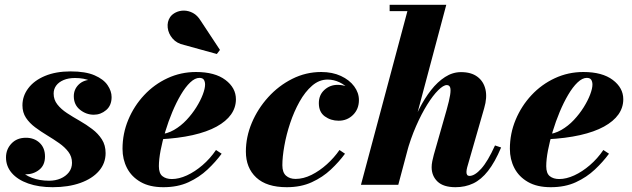

<svg xmlns="http://www.w3.org/2000/svg" viewBox="-20 -770 2635 800"><path d="M199.5 10Q141.5 10 97.5 -5.5Q53.5 -21 29.2 -49Q5 -77 5 -114Q5 -148 27.8 -172Q50.5 -196 88 -196Q122.5 -196 145 -175Q167.5 -154 167.5 -118Q167.5 -81.5 143.2 -62.5Q119 -43.5 86.5 -43.5Q64.5 -43.5 46 -54Q27.5 -64.5 16.8 -80.8Q6 -97 6 -114H43Q43 -85 61.8 -63.2Q80.5 -41.5 112.8 -29.2Q145 -17 184.5 -17Q211 -17 232.5 -26.2Q254 -35.5 267 -52.2Q280 -69 280 -91.5Q280 -117.5 265 -137.2Q250 -157 226.5 -173.5Q203 -190 176.5 -206Q150 -222 126.5 -239.5Q103 -257 88.2 -279.2Q73.5 -301.5 73.5 -331Q73.5 -370 97.8 -402.2Q122 -434.5 167.2 -453.5Q212.5 -472.5 274 -472.5Q336.5 -472.5 374 -456.2Q411.5 -440 428.2 -415.2Q445 -390.5 445 -365.5Q445 -330.5 422.2 -311.2Q399.5 -292 371 -292Q339 -292 313.2 -312.8Q287.5 -333.5 287.5 -369Q287.5 -398 308.2 -418Q329 -438 363.5 -438Q395 -438 419.5 -418.2Q444 -398.5 444 -365.5H412Q412 -384.5 397.8 -402.8Q383.5 -421 357 -433Q330.5 -445 292.5 -445Q265 -445 245 -436.5Q225 -428 214.2 -413.5Q203.5 -399 203.5 -380Q203.5 -354.5 219 -334.8Q234.5 -315 259.2 -298.8Q284 -282.5 311.8 -266.8Q339.5 -251 364.2 -232.2Q389 -213.5 404.5 -189.2Q420 -165 420 -132Q420 -89.5 392.2 -57.5Q364.5 -25.5 314.8 -7.8Q265 10 199.5 10Z M661 10Q603.5 10 565.8 -11.8Q528 -33.5 509.2 -69.8Q490.5 -106 490.5 -150Q490.5 -213.5 514.5 -271Q538.5 -328.5 580.5 -373.5Q622.5 -418.5 678 -444.2Q733.5 -470 796.5 -470Q875.5 -470 919.2 -437Q963 -404 963 -356.5Q963 -322 942.8 -293.2Q922.5 -264.5 882.5 -242.5Q842.5 -220.5 782.8 -207Q723 -193.5 644 -189.5V-210Q676 -212 704.8 -228.5Q733.5 -245 757 -270Q780.5 -295 798 -323Q815.5 -351 825 -376.2Q834.5 -401.5 834.5 -417.5Q834.5 -429.5 829.5 -437.5Q824.5 -445.5 811 -445.5Q792.5 -445.5 772.5 -426.5Q752.5 -407.5 733.5 -375.2Q714.5 -343 698 -303.5Q681.5 -264 669 -222.8Q656.5 -181.5 649.2 -143.5Q642 -105.5 642 -77.5Q642 -47.5 657 -35.8Q672 -24 696 -24Q725.5 -24 758.8 -39.2Q792 -54.5 823.8 -81.8Q855.5 -109 880 -145L903.5 -129.5Q878.5 -95.5 844.5 -63.5Q810.5 -31.5 765.5 -10.8Q720.5 10 661 10ZM883.5 -545 747.5 -582.5Q716.5 -589 699 -609.5Q681.5 -630 678.8 -654.8Q676 -679.5 689 -699Q697.5 -711 713 -718.5Q728.5 -726 747.2 -725.8Q766 -725.5 784.2 -715.8Q802.5 -706 816 -684L896.5 -562Z M1175 10Q1091 10 1047.8 -30.2Q1004.5 -70.5 1004.5 -138.5Q1004.5 -199.5 1029.2 -258.2Q1054 -317 1097.5 -365Q1141 -413 1197.8 -441.5Q1254.5 -470 1318.5 -470Q1365 -470 1400.5 -453.5Q1436 -437 1455.8 -410.2Q1475.5 -383.5 1475.5 -353Q1475.5 -315.5 1451 -291.2Q1426.5 -267 1391 -267Q1358.5 -267 1333.5 -285Q1308.5 -303 1308.5 -340Q1308.5 -374.5 1331.8 -395.5Q1355 -416.5 1387 -416.5Q1405.5 -416.5 1425.8 -409.5Q1446 -402.5 1460.2 -388.2Q1474.5 -374 1474.5 -353H1451Q1451 -376.5 1435 -396Q1419 -415.5 1394.8 -427Q1370.5 -438.5 1345 -438.5Q1310 -438.5 1280.5 -413Q1251 -387.5 1228 -346.2Q1205 -305 1189 -257Q1173 -209 1164.8 -162.5Q1156.5 -116 1156.5 -81.5Q1156.5 -51.5 1171.8 -38Q1187 -24.5 1211.5 -24.5Q1244 -24.5 1277.8 -41.2Q1311.5 -58 1342 -85.5Q1372.5 -113 1394.5 -145L1417.5 -129.5Q1392.5 -95.5 1358.5 -63.5Q1324.5 -31.5 1279.2 -10.8Q1234 10 1175 10Z M1484 0 1677.5 -723.5H1603.5V-750H1839.5L1639.5 0ZM1878 10Q1827.5 10 1803 -13.5Q1778.5 -37 1778.5 -73.5Q1778.5 -84.5 1781.2 -98.5Q1784 -112.5 1787.5 -125L1841 -312.5Q1852 -351.5 1855.5 -374Q1859 -396.5 1855.5 -406Q1852 -415.5 1841.5 -415.5Q1827.5 -415.5 1805.8 -394Q1784 -372.5 1760 -334Q1736 -295.5 1713.5 -244.2Q1691 -193 1674.5 -133H1658.5Q1670.5 -178 1687.5 -225.2Q1704.5 -272.5 1726.8 -316.2Q1749 -360 1776 -394.5Q1803 -429 1834.5 -449.2Q1866 -469.5 1901 -469.5Q1943.5 -469.5 1969.2 -450.2Q1995 -431 2002.8 -397.2Q2010.5 -363.5 1997.5 -319.5L1926.5 -72.5Q1925.5 -69 1924.5 -63.2Q1923.5 -57.5 1923.5 -53.5Q1923.5 -37 1936 -37Q1958 -37 1985.2 -67.2Q2012.5 -97.5 2042.5 -164L2068 -155.5Q2042 -94 2013.5 -57.8Q1985 -21.5 1951.8 -5.8Q1918.5 10 1878 10Z M2275 10Q2217.5 10 2179.8 -11.8Q2142 -33.5 2123.2 -69.8Q2104.5 -106 2104.5 -150Q2104.5 -213.5 2128.5 -271Q2152.5 -328.5 2194.5 -373.5Q2236.5 -418.5 2292 -444.2Q2347.5 -470 2410.5 -470Q2489.5 -470 2533.2 -437Q2577 -404 2577 -356.5Q2577 -322 2556.8 -293.2Q2536.5 -264.5 2496.5 -242.5Q2456.5 -220.5 2396.8 -207Q2337 -193.5 2258 -189.5V-210Q2290 -212 2318.8 -228.5Q2347.5 -245 2371 -270Q2394.5 -295 2412 -323Q2429.5 -351 2439 -376.2Q2448.5 -401.5 2448.5 -417.5Q2448.5 -429.5 2443.5 -437.5Q2438.5 -445.5 2425 -445.5Q2406.5 -445.5 2386.5 -426.5Q2366.5 -407.5 2347.5 -375.2Q2328.5 -343 2312 -303.5Q2295.5 -264 2283 -222.8Q2270.5 -181.5 2263.2 -143.5Q2256 -105.5 2256 -77.5Q2256 -47.5 2271 -35.8Q2286 -24 2310 -24Q2339.5 -24 2372.8 -39.2Q2406 -54.5 2437.8 -81.8Q2469.5 -109 2494 -145L2517.5 -129.5Q2492.5 -95.5 2458.5 -63.5Q2424.5 -31.5 2379.5 -10.8Q2334.5 10 2275 10Z"/></svg>

Font: Bodoni Moda 9pt ExtraBold
Style: Italic
Weight: 800
Italic angle: -13°
Designer: Owen Earl
Foundry: indestructible type
Version: Version 2.004